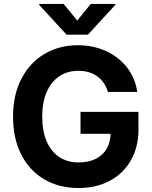

<svg xmlns="http://www.w3.org/2000/svg" viewBox="-20 -947 773 977"><path d="M378.6 -586.7Q324 -586.7 282.6 -559.5Q241.2 -532.3 218 -479.9Q194.9 -427.5 194.9 -354.1Q194.9 -280.1 217.5 -227.7Q240.1 -175.3 281.8 -147.8Q323.6 -120.4 380 -120.4Q430.6 -120.4 467.4 -138.8Q504.2 -157.2 523.5 -191.2Q542.8 -225.3 542.8 -270.6L573 -266.3H389.7V-377.7H684.6V-288.8Q684.6 -197.9 645.5 -130.3Q606.5 -62.6 537.5 -26.4Q468.4 9.8 379.5 9.8Q280.8 9.8 205.3 -34.4Q129.9 -78.5 88.1 -160.6Q46.4 -242.6 46.4 -353Q46.4 -465 89.5 -547.3Q132.6 -629.6 207.4 -673.2Q282.1 -716.8 375.8 -716.8Q455 -716.8 520.4 -686.6Q585.8 -656.4 627.2 -602.5Q668.5 -548.6 678.5 -479.1H529Q519.4 -512.9 498.5 -537Q477.6 -561 447.5 -573.9Q417.3 -586.7 378.6 -586.7ZM373.1 -842.5 442.1 -927.1H566.4V-921.8L427.2 -770.5H318.9L179.7 -921.8V-927.1H303.6Z"/></svg>

Font: Pretendard GOV Variable
Style: Regular
Weight: 400
Designer: Base glyphs from Inter by Rasmus Andersson; Hangul glyphs from Noto Sans CJK(Source Han Sans) by Jang Soo-young and Kang
Foundry: Kil Hyung-jin
Version: Version 1.307;Glyphs 3.2 (3192)